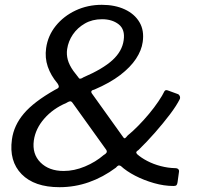

<svg xmlns="http://www.w3.org/2000/svg" viewBox="-20 -773 818 798"><path d="M403 -753Q457.7 -753 498.4 -734.1Q539.2 -715.2 559.6 -680.8Q580.1 -646.4 573.1 -598.3Q568.4 -563.8 545.3 -528.7Q522.2 -493.7 479.8 -461.2Q437.4 -428.6 372.3 -400.7Q353.8 -396.9 361.8 -384.7L492.5 -202.2Q497 -196.6 500.3 -198.9Q503.5 -201.1 510.5 -209.8Q530.7 -226 554.2 -249.9Q577.7 -273.7 599.7 -300.2Q621.7 -326.6 638.4 -351.5Q655.2 -376.3 663.7 -394.2Q666.8 -398.5 670.8 -398.4Q674.9 -398.4 680.5 -396.1L718.5 -382.2Q723.7 -380.7 726.7 -374.7Q729.7 -368.7 727.6 -361.9Q713.8 -334 686.3 -297.6Q658.7 -261.2 624.8 -222.5Q590.8 -183.7 555.4 -149.3Q549 -145.5 547 -142.1Q544.9 -138.7 549.2 -132.9Q566.1 -117.5 591.8 -104.1Q617.6 -90.6 647.9 -82.7Q678.1 -74.8 707 -74.2Q716.9 -74.2 721 -69.8Q725.1 -65.5 723.9 -58.8L718 -15.8Q716.7 -6.4 713.3 -3.2Q709.9 0 701.2 0Q661.7 0 619.8 -12Q577.9 -24 541.7 -42.7Q505.5 -61.5 481.9 -83.3Q475.7 -86.6 471.3 -84.6Q467 -82.7 461.9 -76.3Q408.3 -36.3 349.5 -15.7Q290.7 5 227.4 5Q122.9 5 69.9 -49.1Q17 -103.1 29.6 -193.7Q37.6 -251.9 79 -300.8Q120.4 -349.8 208.4 -399.6Q221 -405 223.7 -409.9Q226.4 -414.9 218.9 -426.4Q191 -459.5 178.5 -496.2Q166 -532.9 171.7 -573Q179 -624.8 211.7 -665.4Q244.5 -706.1 294.5 -729.6Q344.4 -753 403 -753ZM404 -693.1Q363.7 -693.1 332.9 -675.4Q302 -657.7 282.9 -629.7Q263.9 -601.7 259 -568.6Q255.8 -546.5 261.8 -524.4Q267.9 -502.3 284.9 -478.3L308.2 -448.1Q310.8 -444.8 316 -446.3Q321.2 -447.8 325.6 -451.1Q408.1 -486.7 447.9 -523.5Q487.8 -560.3 494 -605.7Q500.6 -650.4 473.4 -671.8Q446.3 -693.1 404 -693.1ZM282 -344.9Q276.5 -353.2 270.2 -351.8Q263.9 -350.5 255.3 -344.9Q200.3 -321.6 163.9 -279.9Q127.5 -238.2 120.6 -189Q113 -133 148.3 -97.7Q183.7 -62.4 244.5 -62.4Q288.5 -62.4 333.2 -81.1Q377.8 -99.8 410.9 -128.6Q418.9 -132.8 422.4 -138.1Q425.8 -143.5 421.6 -150.3L282 -344.9Z"/></svg>

Font: Libre Franklin Thin
Style: Italic
Weight: 100
Italic angle: -8°
Designer: Pablo Impallari, Rodrigo Fuenzalida, Nhung Nguyen
Foundry: Impallari Type
Version: Version 3.000